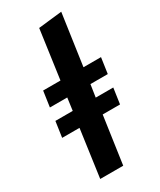

<svg xmlns="http://www.w3.org/2000/svg" viewBox="-193 -818 733 882"><g transform="rotate(-30 173.5 -377.5)"><path d="M243 -400 233 -334H326L314 -251H222L186 0H64L99 -251H7L19 -334H111L120 -400H28L40 -483H132L168 -741L293 -755L254 -483H347L335 -400Z"/></g></svg>

Font: Fira Sans SemiBold
Style: Italic
Weight: 600
Italic angle: -8°
Designer: bBox Type GmbH & Carrois Corporate GbR & Edenspiekermann AG
Foundry: bBox Type GmbH & Carrois Corporate GbR & Edenspiekermann AG
Version: Version 4.301